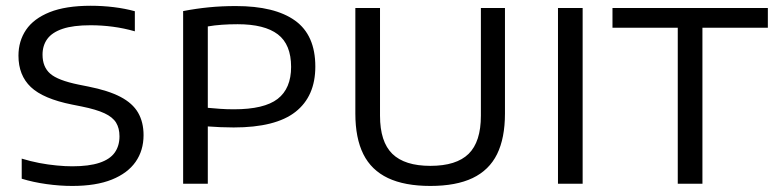

<svg xmlns="http://www.w3.org/2000/svg" viewBox="-20 -622 2628 650"><path d="M224.5 7.5Q182 7.5 137.2 1.2Q92.5 -5 53.5 -17V-85Q83 -76 113 -70.2Q143 -64.5 171.8 -61.8Q200.5 -59 224.5 -59Q281 -59 316.5 -70.8Q352 -82.5 368.2 -105.2Q384.5 -128 384.5 -160.5Q384.5 -188 373 -206.8Q361.5 -225.5 333.8 -238.5Q306 -251.5 256.5 -261.5L224 -268Q126.5 -287.5 84.5 -327.2Q42.5 -367 42.5 -433.5Q42.5 -483 68.2 -521Q94 -559 148.2 -580.8Q202.5 -602.5 287 -602.5Q326.5 -602.5 365.2 -597.8Q404 -593 436.5 -584V-516Q400 -526.5 362.2 -531.5Q324.5 -536.5 286.5 -536.5Q228 -536.5 192.2 -524.5Q156.5 -512.5 140.2 -490.2Q124 -468 124 -437Q124 -395.5 149.8 -372.8Q175.5 -350 246.5 -335.5L279 -329Q347 -315.5 388 -294Q429 -272.5 447.5 -240.5Q466 -208.5 466 -164.5Q466 -112.5 439 -74Q412 -35.5 358.5 -14Q305 7.5 224.5 7.5Z M600 0V-584.5Q644 -593 686.8 -597.2Q729.5 -601.5 778.5 -601.5Q910.5 -601.5 979 -552.2Q1047.5 -503 1047.5 -396.5Q1047.5 -296 980.2 -243.2Q913 -190.5 771 -190.5Q748 -190.5 726 -191.5Q704 -192.5 683.5 -194V0ZM772 -252Q874.5 -252 920 -287.2Q965.5 -322.5 965.5 -395.5Q965.5 -471.5 920.5 -505.8Q875.5 -540 784.5 -540Q756 -540 731.2 -538.2Q706.5 -536.5 683.5 -532.5V-257Q705 -255 726 -253.5Q747 -252 772 -252Z M1437 7.5Q1350 7.5 1293.5 -19.2Q1237 -46 1210 -100.2Q1183 -154.5 1183 -237.5V-595H1266.5V-230.5Q1266.5 -142 1308.2 -101.2Q1350 -60.5 1437 -60.5Q1525 -60.5 1566.5 -101.2Q1608 -142 1608 -230.5V-595H1689.5V-237.5Q1689.5 -154.5 1662.8 -100.2Q1636 -46 1580 -19.2Q1524 7.5 1437 7.5Z M1869 0V-595H1952.5V0Z M2274.5 0V-528H2053.5V-595H2579.5V-528H2358V0Z"/></svg>

Font: Encode Sans SC SemiExpanded
Style: Regular
Weight: 400
Width: 6
Designer: Multiple Designers
Foundry: Impallari Type
Version: Version 3.002